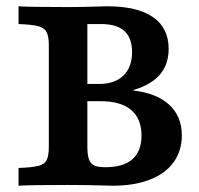

<svg xmlns="http://www.w3.org/2000/svg" viewBox="-20 -591 632 611"><path d="M135.4 -125.8V-445.2Q135.4 -475 128.4 -488.7Q121.4 -502.4 101.9 -507.7Q82.4 -512.9 39 -514.5V-571Q74 -568.5 193.8 -568.5Q243.8 -568.5 288.7 -570.2Q304.9 -571 321 -571Q417.3 -571 467 -536.4Q516.7 -501.9 516.7 -435.5Q516.7 -386.9 489.3 -354.2Q461.8 -321.6 404.6 -304.5V-302.9Q479 -294.3 518.8 -257.4Q558.6 -220.6 558.6 -160.3Q558.6 -110.7 532.2 -74.4Q505.9 -38.2 456.3 -19.1Q406.7 0 338.7 0Q320.1 -0.4 305.3 -0.8Q256.3 -2.4 193.7 -2.4Q74.9 -2.4 39 0V-56.5Q82.8 -58.1 102.3 -63.1Q121.9 -68.1 128.6 -81.8Q135.4 -95.5 135.4 -125.8ZM430.3 -159.5Q430.3 -213.4 397.2 -241.2Q364.1 -269 299.8 -269H225.4V-323.8H294.7Q345.4 -323.8 372.8 -350.5Q400.3 -377.2 400.3 -425.5Q400.3 -469.7 376.1 -492.1Q351.9 -514.5 301.6 -514.5H258V-125.8Q258 -98.5 262.9 -84.4Q267.7 -70.2 279.8 -64.5Q291.8 -58.9 315.8 -58.9Q372.2 -58.9 401.3 -84.3Q430.3 -109.8 430.3 -159.5Z"/></svg>

Font: Playfair Micro SmCond SmLight
Style: Regular
Weight: 360
Width: 4
Designer: Claus Eggers Sørensen
Foundry: Claus Eggers Sørensen
Version: Version 2.100;Glyphs 3.2 (3219)